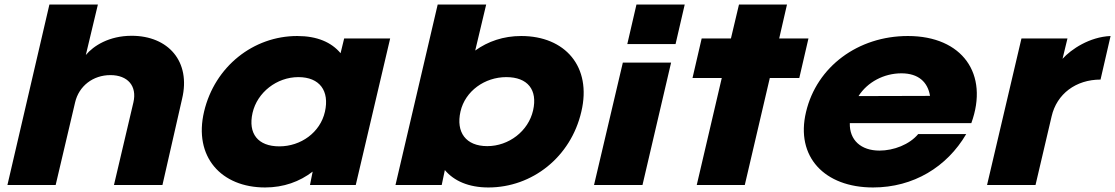

<svg xmlns="http://www.w3.org/2000/svg" viewBox="-20 -820 4942 851"><path d="M12.9 0H226.7L312.9 -366.3C329.7 -438.6 392.1 -487.1 469.3 -487.1C546.5 -487.1 588.1 -438.6 571.3 -366.3L485.1 0H700L787.1 -382.2C826.7 -547.5 725.7 -661.4 563.4 -661.4C463.4 -661.4 394.1 -616.8 360.4 -576.2L413.9 -800H199Z M1099.4 -319.8C1120.2 -410.9 1207.3 -478.2 1302.4 -478.2C1397.4 -478.2 1441 -416.8 1420.2 -324.8C1399.4 -232.7 1313.3 -171.3 1218.2 -171.3C1123.2 -171.3 1078.6 -227.7 1099.4 -319.8ZM1154.9 10.9C1237 10.9 1308.3 -14.9 1365.8 -59.4L1353.9 0H1556.8L1709.3 -649.5H1505.4L1489.5 -584.2C1448.9 -632.7 1385.6 -660.4 1297.4 -660.4C1103.4 -660.4 932.1 -525.7 884.6 -325.7C837 -124.8 960.8 10.9 1154.9 10.9Z M2021 -325.7C2041.8 -416.8 2128.9 -478.2 2224 -478.2C2319 -478.2 2363.6 -421.8 2342.8 -330.7C2322 -238.6 2234.9 -172.3 2139.8 -172.3C2044.8 -172.3 2000.2 -233.7 2021 -325.7ZM2144.8 10.9C2338.8 10.9 2510.1 -123.8 2556.6 -324.8C2604.2 -524.8 2484.4 -660.4 2290.3 -660.4C2211.1 -660.4 2142.8 -636.6 2086.3 -596L2134.9 -800H1920L1732.9 0H1937.8L1951.7 -66.3C1992.3 -17.8 2057.6 10.9 2144.8 10.9Z M2760.4 -624.8H2974.3L3014.9 -800H2801ZM2612.9 0H2827.7L2954.5 -542.6H2740.6Z M3068.2 0H3281.1L3392 -474.3H3522.7L3563.3 -649.5H3433.6L3468.2 -800H3255.4L3219.7 -649.5H3090L3049.4 -474.3H3179.1Z M3785.2 -394.1C3824.8 -456.4 3898.1 -495 3975.3 -495C4050.6 -495 4092.2 -456.4 4102.1 -395ZM3849.6 10.9C4028.8 10.9 4177.3 -80.2 4262.5 -225.7H4049.6C4011 -179.2 3940.7 -152.5 3878.3 -152.5C3796.1 -152.5 3744.6 -199 3746.6 -274.3H4285.2C4364.4 -492.1 4245.6 -660.4 4004 -660.4C3783.3 -660.4 3600.1 -524.8 3552.6 -323.8C3505 -124.8 3634.7 10.9 3849.6 10.9Z M4354.9 0H4569.7L4641 -304C4663.8 -404 4748.9 -467.3 4857.9 -467.3L4902.4 -660.4C4809.3 -656.4 4728.1 -602 4689.5 -559.4L4711.3 -649.5H4507.4Z"/></svg>

Font: Calandify
Style: Semi Bold Italic
Weight: 700
Italic angle: -12°
Designer: Larry Fischer
Foundry: Larry Fischer
Version: Version 1.0; ttfautohint (v1.8.4.7-5d5b)